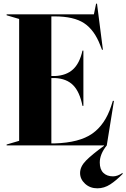

<svg xmlns="http://www.w3.org/2000/svg" viewBox="-20 -790 686 1043"><path d="M16 -5 84 -25V-687L16 -707V-712H490L502 -770H507L539 -520H534L525 -543Q493 -627 437 -664Q381 -701 276 -701H259V-377H279Q341 -380 377 -413.5Q413 -447 428 -515H433V-215H428Q413 -291 377.5 -327Q342 -363 279 -366H259V-11H277Q411 -15 481 -64Q551 -113 584 -214L593 -242H599L560 0Q522 47 522 93Q522 130 541.5 149Q561 168 594 168Q619 168 646 149V155Q612 190 579 211.5Q546 233 509 233Q469 233 442 208Q415 183 415 150Q415 115 447 82.5Q479 50 545 2V0H16Z"/></svg>

Font: Nyght Serif Bold
Style: Regular
Weight: 700
Designer: Maksym Kobuzan
Version: Version 0.410